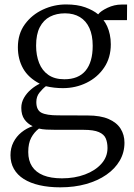

<svg xmlns="http://www.w3.org/2000/svg" viewBox="-20 -568 589 843"><path d="M244.5 254.5Q194 254.5 153.5 245.2Q113 236 84.5 218Q56 200 41 173.5Q26 147 26 113.5Q26 82 39 56.5Q52 31 74.2 13Q96.5 -5 123.5 -14Q101 -24.5 87.2 -44Q73.5 -63.5 73.5 -94.5Q73.5 -118 85.5 -138.8Q97.5 -159.5 116 -175.2Q134.5 -191 154.5 -200.5Q104.5 -226.5 81.5 -267.2Q58.5 -308 58.5 -360.5Q58.5 -419.5 89.2 -461.5Q120 -503.5 168.5 -526Q217 -548.5 270 -548.5Q319.5 -548.5 354.5 -535.8Q389.5 -523 411 -505Q422 -519.5 452 -533.8Q482 -548 513.5 -548H538L537.5 -479.5H434.5Q443.5 -468 450.8 -452Q458 -436 462.2 -416.2Q466.5 -396.5 466.5 -373.5Q466.5 -314.5 437.2 -271.2Q408 -228 360 -204.5Q312 -181 256 -181Q237 -181 217.8 -183.2Q198.5 -185.5 181.5 -189.5Q167 -178.5 153.2 -161.2Q139.5 -144 139.5 -120Q139.5 -84.5 162 -73Q184.5 -61.5 235.5 -61.5L365 -61Q421 -61 456.8 -45.5Q492.5 -30 509.5 -3Q526.5 24 526.5 58.5Q526.5 101.5 505.8 137.2Q485 173 447.2 199.2Q409.5 225.5 358 240Q306.5 254.5 244.5 254.5ZM252 215Q308 215 353.2 198Q398.5 181 425.2 151Q452 121 452 82Q452 58 444.5 40Q437 22 414.2 12Q391.5 2 346.5 2H226Q203 2 184 1Q165 0 151 -3.5Q130 12.5 117 36.8Q104 61 104 99.5Q104 137 120.8 162.8Q137.5 188.5 170.5 201.8Q203.5 215 252 215ZM262.5 -220Q324.5 -220 355.8 -257.8Q387 -295.5 387 -367Q387 -413 372.5 -444.8Q358 -476.5 330.8 -493Q303.5 -509.5 265.5 -509.5Q228 -509.5 199.5 -494.8Q171 -480 154.8 -448.8Q138.5 -417.5 138.5 -367.5Q138.5 -325 151.8 -291.5Q165 -258 192.5 -239Q220 -220 262.5 -220Z"/></svg>

Font: Merriweather 72pt Light
Style: Regular
Weight: 300
Version: Version 2.100